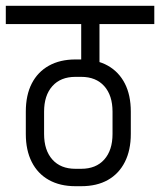

<svg xmlns="http://www.w3.org/2000/svg" viewBox="-45 -650 552 662"><path d="M-25 -567V-630H487V-567ZM214 -8V-68H236V-8ZM44 -188V-266H107V-188ZM343 -188V-266H406V-188ZM214 -385V-445H236V-385ZM235 -417V-610H298V-417ZM406 -188Q406 -132 385.5 -91.5Q365 -51 327 -29.5Q289 -8 235 -8V-68Q286 -68 314.5 -100Q343 -132 343 -188ZM406 -265H343Q343 -321 314.5 -353Q286 -385 235 -385V-445Q289 -445 327 -423.5Q365 -402 385.5 -362Q406 -322 406 -265ZM44 -188H107Q107 -132 135.5 -100Q164 -68 215 -68V-8Q162 -8 123.5 -29.5Q85 -51 64.5 -91.5Q44 -132 44 -188ZM44 -265Q44 -322 64.5 -362Q85 -402 123.5 -423.5Q162 -445 215 -445V-385Q164 -385 135.5 -353Q107 -321 107 -265Z"/></svg>

Font: Akshar Light Light
Style: Regular
Weight: 300
Version: Version 1.100